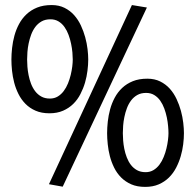

<svg xmlns="http://www.w3.org/2000/svg" viewBox="-20 -733 777 764"><path d="M331.1 -496.1Q331.1 -475.6 328.1 -451.9Q325.2 -428.2 318.4 -404.5Q311.5 -380.9 300 -358.6Q288.6 -336.4 271.5 -319.6Q254.4 -302.7 231 -292.5Q207.5 -282.2 176.8 -282.2Q145 -282.2 121.6 -292.5Q98.1 -302.7 81.3 -319.8Q64.5 -336.9 53.5 -358.9Q42.5 -380.9 36.4 -404.5Q30.3 -428.2 27.8 -451.9Q25.4 -475.6 25.4 -496.1Q25.4 -517.6 28.1 -542.2Q30.8 -566.9 37.4 -591.1Q43.9 -615.2 55.7 -637.2Q67.4 -659.2 85.2 -676Q103 -692.9 127.7 -702.9Q152.3 -712.9 185.5 -712.9Q214.4 -712.9 236.6 -701.9Q258.8 -690.9 274.9 -672.9Q291 -654.8 301.8 -631.8Q312.5 -608.9 319.1 -584.7Q325.7 -560.5 328.4 -537.4Q331.1 -514.2 331.1 -496.1ZM269.5 -496.1Q269.5 -507.8 268.1 -524.4Q266.6 -541 262.9 -558.8Q259.3 -576.7 252.9 -594Q246.6 -611.3 236.8 -625.2Q227.1 -639.2 213.1 -647.7Q199.2 -656.2 180.7 -656.2Q160.2 -656.2 145.5 -647.9Q130.9 -639.6 120.6 -626Q110.4 -612.3 104 -595.2Q97.7 -578.1 94 -560.3Q90.3 -542.5 89.1 -525.6Q87.9 -508.8 87.9 -496.1Q87.9 -483.4 89.1 -467.3Q90.3 -451.2 93.8 -433.8Q97.2 -416.5 103.5 -399.9Q109.9 -383.3 119.9 -370.1Q129.9 -356.9 144.3 -348.9Q158.7 -340.8 178.7 -340.8Q196.3 -340.8 210 -349.1Q223.6 -357.4 233.6 -370.8Q243.7 -384.3 250.5 -401.1Q257.3 -418 261.5 -435.3Q265.6 -452.6 267.6 -468.5Q269.5 -484.4 269.5 -496.1ZM564.5 -703.1 229.5 9.8 174.8 0 504.9 -712.9ZM711.9 -203.1Q711.9 -182.6 709 -158.9Q706.1 -135.3 699.2 -111.6Q692.4 -87.9 680.9 -65.7Q669.4 -43.5 652.3 -26.6Q635.3 -9.8 611.8 0.5Q588.4 10.7 557.6 10.7Q525.9 10.7 502.4 0.5Q479 -9.8 462.2 -26.6Q445.3 -43.5 434.3 -65.7Q423.3 -87.9 417.2 -111.6Q411.1 -135.3 408.7 -159.2Q406.2 -183.1 406.2 -203.1Q406.2 -224.6 408.9 -249.3Q411.6 -273.9 418.2 -298.1Q424.8 -322.3 436.5 -344.2Q448.2 -366.2 466.1 -383.1Q483.9 -399.9 508.5 -409.9Q533.2 -419.9 566.4 -419.9Q595.2 -419.9 617.4 -408.9Q639.6 -397.9 655.8 -379.9Q671.9 -361.8 682.6 -338.9Q693.4 -315.9 700 -291.7Q706.5 -267.6 709.2 -244.4Q711.9 -221.2 711.9 -203.1ZM650.4 -203.1Q650.4 -214.8 648.9 -231.4Q647.5 -248 643.8 -265.9Q640.1 -283.7 633.8 -301Q627.4 -318.4 617.7 -332.3Q607.9 -346.2 594 -354.7Q580.1 -363.3 561.5 -363.3Q541 -363.3 526.4 -355Q511.7 -346.7 501.5 -333Q491.2 -319.3 484.9 -302.2Q478.5 -285.2 474.9 -267.3Q471.2 -249.5 470 -232.7Q468.8 -215.8 468.8 -203.1Q468.8 -190.4 470 -174.3Q471.2 -158.2 474.6 -140.9Q478 -123.5 484.4 -106.9Q490.7 -90.3 500.7 -77.1Q510.7 -64 525.1 -55.9Q539.6 -47.9 559.6 -47.9Q577.1 -47.9 590.8 -56.2Q604.5 -64.5 614.5 -77.9Q624.5 -91.3 631.3 -108.2Q638.2 -125 642.3 -142.3Q646.5 -159.7 648.4 -175.5Q650.4 -191.4 650.4 -203.1Z"/></svg>

Font: Maiden Orange
Style: Regular
Weight: 400
Designer: Astigmatic (AOETI)
Foundry: Astigmatic (AOETI)
Version: Version 1.000